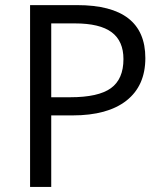

<svg xmlns="http://www.w3.org/2000/svg" viewBox="-20 -734 642 754"><path d="M550.8 -505.9Q550.8 -397.5 476.8 -339.1Q402.8 -280.8 265.1 -280.8H181.2V0H98.1V-713.9H283.2Q550.8 -713.9 550.8 -505.9ZM181.2 -352.1H255.9Q366.2 -352.1 415.5 -387.7Q464.8 -423.3 464.8 -502Q464.8 -572.8 418.5 -607.4Q372.1 -642.1 273.9 -642.1H181.2Z"/></svg>

Font: f02265186
Style: Regular
Weight: 400
Foundry: Ascender Corporation
Version: Version 1.10